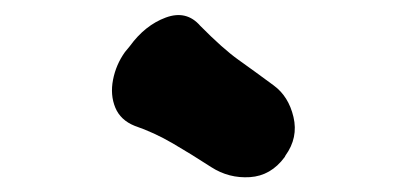

<svg xmlns="http://www.w3.org/2000/svg" viewBox="-20 -788 540 256"><path d="M344.8 -674.2Q364.8 -659.6 371.3 -632Q377.8 -604.4 360.6 -580.6L359.6 -578.6Q341.2 -553.6 313.2 -551.8Q285.2 -550 261.6 -565.2Q235.4 -582.2 210.4 -596.8Q185.4 -611.4 159.6 -620.2Q140.6 -627.8 133.7 -644.6Q126.8 -661.4 130.7 -681.6Q134.6 -701.8 146.6 -718.6L153.2 -726.6Q173.4 -754.4 201 -764.6Q228.6 -774.8 247 -753.6Q277.2 -723 298 -708.2Q318.8 -693.4 344.8 -674.2Z"/></svg>

Font: Winky Sans
Style: Italic
Weight: 400
Italic angle: -8.97852°
Designer: Simon Atzbach
Foundry: typofactur
Version: Version 1.205